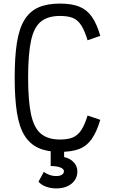

<svg xmlns="http://www.w3.org/2000/svg" viewBox="-20 -834 640 1072"><path d="M315 14Q243 14 194.5 -8Q146 -30 116.5 -78Q87 -126 74.5 -205.5Q62 -285 62 -401Q62 -517 74.5 -596Q87 -675 116.5 -723Q146 -771 194.5 -792.5Q243 -814 315 -814Q380 -814 422.5 -797Q465 -780 492.5 -741Q520 -702 540 -634L469 -609Q453 -662 434 -692Q415 -722 387.5 -733.5Q360 -745 315 -745Q248 -745 209 -714Q170 -683 153.5 -608Q137 -533 137 -401Q137 -270 153.5 -194.5Q170 -119 209 -87Q248 -55 315 -55Q360 -55 387.5 -67Q415 -79 434 -108Q453 -137 469 -189L540 -165Q520 -98 492.5 -58.5Q465 -19 423 -2.5Q381 14 315 14ZM294 218Q264 218 236.5 208Q209 198 195 180L225 125Q236 135 255 142Q274 149 294 149Q314 149 325.5 141.5Q337 134 337 122Q337 109 316.5 101Q296 93 263 93V-5H338V43Q371 50 391.5 72Q412 94 412 122Q412 165 379.5 191.5Q347 218 294 218Z"/></svg>

Font: Victor Mono
Style: Regular
Weight: 400
Monospace: yes
Designer: Rune Bjørnerås
Version: Version 1.561;gftools[0.9.30]